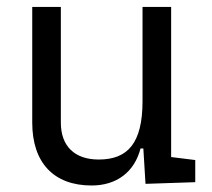

<svg xmlns="http://www.w3.org/2000/svg" viewBox="-20 -538 626 567"><path d="M250.5 9.8C324.2 9.8 377 -29.8 395 -99.6H403.3L409.7 4.9L556.6 0V-65.4L485.4 -74.2V-517.6H400.9V-239.3C400.9 -114.7 356.9 -66.9 271.5 -66.9C200.7 -66.9 159.7 -106 159.7 -175.8V-517.6H75.2V-175.8C75.2 -57.6 138.7 9.8 250.5 9.8Z"/></svg>

Font: Cascadia Mono PL SemiLight
Style: Regular
Weight: 350
Monospace: yes
Designer: Aaron Bell
Foundry: Saja Typeworks
Version: Version 2404.023